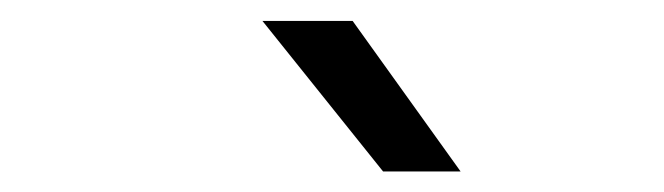

<svg xmlns="http://www.w3.org/2000/svg" viewBox="-20 -695 640 185"><path d="M349.1 -529.8 232.9 -674.8H319.8L423.8 -529.8Z"/></svg>

Font: Arcon-Regular
Style: Regular
Weight: 400
Designer: M. Zarth
Foundry: martin zarth - visuelle & digitale kommunikation
Version: Version 1.131;PS 001.131;hotconv 1.0.70;makeotf.lib2.5.58329